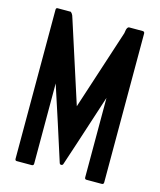

<svg xmlns="http://www.w3.org/2000/svg" viewBox="-114 -860 771 927"><g transform="rotate(15 271.5 -396.0)"><path d="M143 -425V-24Q143 -14 133 -14H58Q50 -14 50 -24V-768Q50 -778 58 -778H124Q132 -771 135 -763Q138 -755 141 -745L270 -345L400 -744V-743Q401 -746 401.5 -752Q402 -758 403.5 -763.5Q405 -769 408 -773.5Q411 -778 416 -778H483Q493 -778 493 -768V-24Q493 -14 483 -14H407Q398 -14 398 -24V-421L317 -172L280 -60Q278 -52 270 -52Q263 -52 261 -60Q232 -152 202.5 -242.5Q173 -333 143 -425Z"/></g></svg>

Font: Kanalisirung
Style: Regular
Weight: 500
Designer: Peter Wiegel
Foundry: Peter Wiegel
Version: 1.000